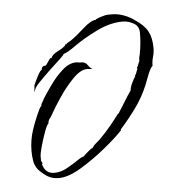

<svg xmlns="http://www.w3.org/2000/svg" viewBox="-35 -336 344 378"><g transform="rotate(-5 137.5 -147.0)"><path d="M67 9Q54 9 44.5 3Q35 -3 27 -12Q21 -20 19.5 -29.5Q18 -39 18 -48Q18 -70 24.5 -89.5Q31 -109 40 -128Q41 -130 42 -132Q43 -134 45 -135Q45 -139 47.5 -142.5Q50 -146 51 -149Q58 -160 69 -175.5Q80 -191 93.5 -203Q107 -215 121 -215L128 -214H131Q139 -214 143.5 -207Q148 -200 152 -200Q149 -199 146.5 -199.5Q144 -200 141 -200Q128 -200 112.5 -184Q97 -168 84 -148.5Q71 -129 65 -118Q63 -114 59.5 -109.5Q56 -105 56 -100Q53 -98 48 -84.5Q43 -71 39 -56.5Q35 -42 35 -37V-28L38 -22H36Q41 -2 59 -2Q72 -2 84.5 -9Q97 -16 106.5 -22.5Q116 -29 120 -29H119Q121 -31 128.5 -37.5Q136 -44 138 -44Q141 -49 146 -53Q151 -57 155 -61Q166 -72 175.5 -83.5Q185 -95 194 -107H195Q197 -110 203.5 -120.5Q210 -131 216 -140.5Q222 -150 223 -151Q223 -156 227 -164.5Q231 -173 234 -177V-179Q236 -181 237.5 -186Q239 -191 240 -191L239 -194Q241 -196 242.5 -201Q244 -206 245 -206V-210Q245 -214 247 -220Q249 -231 250 -241.5Q251 -252 251 -262Q251 -275 240.5 -281Q230 -287 219 -287Q194 -287 167.5 -274Q141 -261 122 -247.5Q103 -234 98 -234Q97 -231 87.5 -222.5Q78 -214 66 -202.5Q54 -191 44.5 -181Q35 -171 35 -165H34L35 -177Q36 -180 42.5 -193Q49 -206 52 -206Q52 -214 61 -214L70 -227L72 -228L73 -227Q75 -234 86 -239.5Q97 -245 102 -250V-252H105Q104 -253 109.5 -256Q115 -259 116 -260Q125 -266 141 -280.5Q157 -295 167 -295V-296Q171 -298 179 -300.5Q187 -303 191 -303H200Q211 -303 223 -298.5Q235 -294 244 -287Q261 -276 268 -263Q275 -250 275 -230Q275 -221 272.5 -212.5Q270 -204 270 -195Q266 -192 260.5 -178.5Q255 -165 253 -159Q243 -135 228.5 -115Q214 -95 197 -76V-74Q184 -60 160 -40.5Q136 -21 111 -6Q86 9 67 9Z"/></g></svg>

Font: Qwitcher Grypen
Style: Regular
Weight: 400
Designer: Robert E. Leuschke
Foundry: Robert E. Leuschke
Version: Version 1.100; ttfautohint (v1.8.3)